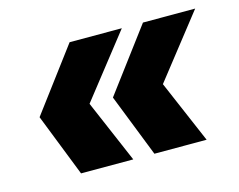

<svg xmlns="http://www.w3.org/2000/svg" viewBox="-65 -562 720 579"><g transform="rotate(-15 295.0 -272.5)"><path d="M515 -77H352L275 -273L421 -468H584L431 -273ZM286 -77H123L46 -273L192 -468H355L202 -273Z"/></g></svg>

Font: YamahaIndonesia935. App Black
Style: Italic
Weight: 900
Italic angle: -10°
Designer: Dalton Maag Ltd
Foundry: Dalton Maag Ltd
Version: Version 1.002; January 01, 2024; Regular/Italic